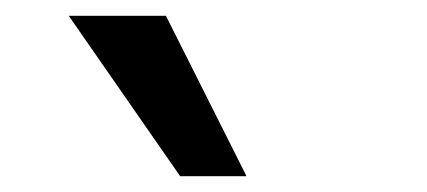

<svg xmlns="http://www.w3.org/2000/svg" viewBox="-20 -777 540 243"><path d="M208 -554 67 -757H190L292 -554Z"/></svg>

Font: NunitoSans3
Style: Bold
Weight: 700
Designer: Vernon Adams
Foundry: Vernon Adams
Version: Version 3.101;gftools[0.9.27]